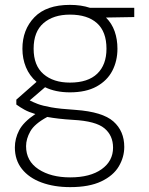

<svg xmlns="http://www.w3.org/2000/svg" viewBox="-20 -536 613 788"><path d="M267 -157Q208 -157 165 -178L102 -124Q115 -117 134.5 -109.5Q154 -102 190 -95.5Q226 -89 290 -85Q401 -77 445.5 -37.5Q490 2 490 67Q490 109 467.5 147Q445 185 395.5 208.5Q346 232 268 232Q202 232 150.5 213Q99 194 70 157.5Q41 121 41 69Q41 33 58.5 -1Q76 -35 125 -68Q98 -76 80 -86Q62 -96 47 -107V-127L130 -200Q101 -225 86.5 -260Q72 -295 72 -336Q72 -414 121 -465Q170 -516 267 -516Q313 -516 349 -504H531V-466L415 -464Q439 -440 450.5 -407.5Q462 -375 462 -336Q462 -286 441 -245.5Q420 -205 376.5 -181Q333 -157 267 -157ZM267 -197Q341 -197 379 -233.5Q417 -270 417 -336Q417 -406 378 -441Q339 -476 267 -476Q199 -476 158.5 -441Q118 -406 118 -336Q118 -267 158.5 -232Q199 -197 267 -197ZM87 64Q87 125 138 158.5Q189 192 268 192Q350 192 397 158.5Q444 125 444 70Q444 20 408.5 -9.5Q373 -39 281 -44Q248 -46 222 -49Q196 -52 174 -56Q122 -28 104.5 3Q87 34 87 64Z"/></svg>

Font: DM Sans ExtraLight
Style: Regular
Weight: 200
Designer: Colophon Foundry, Jonny Pinhorn
Foundry: Colophon Foundry
Version: Version 4.004; ttfautohint (v1.8.4.7-5d5b)